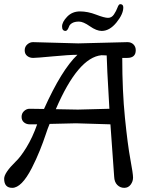

<svg xmlns="http://www.w3.org/2000/svg" viewBox="-25 -899 724 925"><path d="M507 -300 341 -305 214 -302Q205 -281 194.5 -249Q184 -217 167 -174.5Q150 -132 128 -89Q79 6 34 6Q-5 6 -5 -38Q-5 -66 50 -120Q73 -141 102.5 -189Q132 -237 154 -300H118Q102 -300 90.5 -309.5Q79 -319 79 -336Q79 -353 91 -364Q103 -375 117 -375L187 -374Q272 -563 348 -635Q309 -635 230 -627.5Q151 -620 134.5 -620Q118 -620 106 -629.5Q94 -639 94 -656.5Q94 -674 106.5 -685Q119 -696 134 -696L352 -690L589 -696Q607 -696 618 -685Q629 -674 629 -657Q629 -620 588 -620H564Q564 -460 577 -331Q590 -202 603 -132Q616 -62 616 -43.5Q616 -25 604.5 -9.5Q593 6 573.5 6Q554 6 540 -8Q526 -22 525 -48ZM489 -632 464 -633Q351 -622 244 -373Q330 -371 350 -371Q370 -371 502 -375Q489 -596 489 -632ZM569 -863Q569 -831 536 -790.5Q503 -750 465 -750Q440 -750 408 -772.5Q376 -795 355.5 -795Q335 -795 323 -788Q311 -781 308 -772Q300 -750 291 -750Q274 -750 274 -771.5Q274 -793 298.5 -818.5Q323 -844 360.5 -844Q398 -844 438 -828.5Q478 -813 495.5 -813Q513 -813 524 -829.5Q535 -846 541 -862.5Q547 -879 554 -879Q569 -879 569 -863Z"/></svg>

Font: Macondo
Style: Regular
Weight: 400
Version: Version 2.001